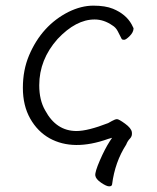

<svg xmlns="http://www.w3.org/2000/svg" viewBox="-20 -501 556 680"><path d="M377 152Q376 159 366.5 159Q357 159 338 146Q319 133 317.5 120.5Q316 108 333.5 67.5Q351 27 369 -1L377 -13L363 -9Q240 35 156 -11Q113 -35 87 -81Q61 -127 61 -190Q61 -253 83 -305Q128 -411 223 -459Q268 -481 310.5 -481Q353 -481 380 -470Q426 -451 446 -415Q452 -404 453 -401Q453 -387 439.5 -373.5Q426 -360 419.5 -360Q413 -360 411 -363Q404 -377 397 -390.5Q390 -404 378 -411Q348 -432 315 -432Q249 -432 184 -363Q119 -290 119 -199Q119 -146 140 -110Q179 -37 251 -37Q291 -37 363 -65Q365 -66 376.5 -72.5Q388 -79 394.5 -79Q401 -79 423 -63Q445 -47 447 -33Q449 -19 440.5 -10.5Q432 -2 427 11Q387 73 377 152Z"/></svg>

Font: LXGW WenKai TC Light
Style: Regular
Weight: 300
Designer: LXGW / Fontworks Inc.
Foundry: LXGW / Fontworks Inc.
Version: Version 1.330